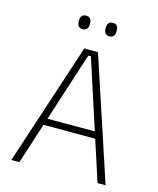

<svg xmlns="http://www.w3.org/2000/svg" viewBox="-119 -885 797 969"><g transform="rotate(15 280.0 -401.0)"><path d="M33.5 0 243.5 -639H315L526 0H484L286 -609.5H272.5L75.5 0ZM133 -213.5V-248.5H426V-213.5ZM210 -731Q195.5 -731 188.2 -739.8Q181 -748.5 181 -765V-768.5Q181 -784.5 188.2 -793Q195.5 -801.5 210 -801.5Q225 -801.5 232 -793Q239 -784.5 239 -768.5V-765Q239 -748.5 232 -739.8Q225 -731 210 -731ZM350 -731Q335.5 -731 328.2 -739.8Q321 -748.5 321 -765V-768.5Q321 -784.5 328.2 -793Q335.5 -801.5 350 -801.5Q364.5 -801.5 371.5 -793Q378.5 -784.5 378.5 -768.5V-765Q378.5 -748.5 371.5 -739.8Q364.5 -731 350 -731Z"/></g></svg>

Font: Anek Tamil Medium ExtraLight
Style: Regular
Weight: 250
Version: Version 1.003